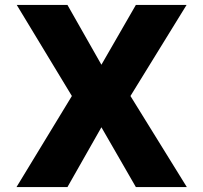

<svg xmlns="http://www.w3.org/2000/svg" viewBox="-20 -760 826 780"><path d="M254 0 392 -243 532 0H739L510 -370L738 -740H532L392 -497L254 -740H48L272 -370L47 0Z"/></svg>

Font: Be Vietnam Pro ExtraBold
Style: Regular
Weight: 800
Designer: Lam Bao, Tony Le, Vietanh Nguyen
Foundry: Yellow Type Foundry
Version: Version 1.002